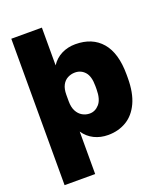

<svg xmlns="http://www.w3.org/2000/svg" viewBox="-161 -805 942 1109"><g transform="rotate(-20 310.0 -250.0)"><path d="M42 200V-700H230V-468Q255 -506 293.5 -525Q332 -544 378 -544Q482 -544 539.5 -477Q597 -410 597 -278V-258Q597 -166 569 -105.5Q541 -45 491.5 -15.5Q442 14 379 14Q332 14 293.5 -5Q255 -24 230 -61V200ZM321 -139Q355 -139 380 -167.5Q405 -196 405 -258V-278Q405 -337 381 -364Q357 -391 320 -391Q296 -391 275 -380Q254 -369 242 -346Q230 -323 230 -287V-247Q230 -211 242.5 -187Q255 -163 276 -151Q297 -139 321 -139Z"/></g></svg>

Font: Golos Text ExtraBold
Style: Regular
Weight: 800
Designer: A.Korolkova, Vitaly Kuzmin
Foundry: ParaType Ltd
Version: Version 2.004